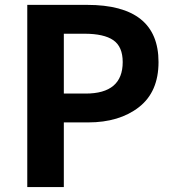

<svg xmlns="http://www.w3.org/2000/svg" viewBox="-20 -760 707 780"><path d="M90.8 0V-740.2H334Q624 -740.2 624 -507.8Q624 -386.7 544.4 -324.7Q464.8 -262.7 337.9 -262.7H239.3V0ZM239.3 -379.9H328.1Q478.5 -379.9 478.5 -507.8Q478.5 -570.3 440.4 -596.7Q402.3 -623 323.2 -623H239.3Z"/></svg>

Font: Bpmf Zihi Sans Bold
Style: Bold
Weight: 700
Foundry: But Ko
Version: Version 1.320